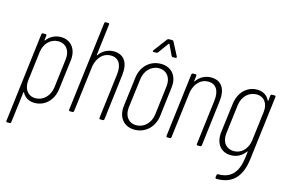

<svg xmlns="http://www.w3.org/2000/svg" viewBox="-109 -955 2116 1411"><g transform="rotate(15 949.5 -249.5)"><path d="M248 -510C206 -510 168 -491 141 -456C138 -453 136 -454 137 -458L141 -492C142 -498 138 -502 132 -502H114C108 -502 104 -498 103 -492L20 188C19 194 22 198 28 198H46C52 198 57 194 57 188L86 -44C86 -48 89 -49 91 -46C109 -11 143 8 184 8C264 8 324 -52 334 -139L362 -364C372 -449 327 -510 248 -510ZM324 -362 297 -140C288 -74 241 -27 182 -27C125 -27 90 -74 98 -140L125 -362C133 -429 180 -475 237 -475C296 -475 332 -429 324 -362Z M651 -509C607 -509 567 -489 540 -450C538 -446 536 -447 536 -451L565 -690C566 -696 563 -700 557 -700H539C533 -700 528 -696 528 -690L444 -10C443 -4 447 0 453 0H471C477 0 481 -4 482 -10L526 -366C541 -434 583 -474 637 -474C697 -474 726 -429 717 -352L675 -10C674 -4 678 0 683 0H702C708 0 712 -4 713 -10L755 -356C767 -452 729 -509 651 -509Z M934 -580H954C959 -580 963 -583 967 -587L1025 -667C1026 -669 1030 -669 1031 -667L1069 -587C1071 -583 1074 -580 1079 -580H1100C1107 -580 1110 -585 1107 -592L1054 -694C1052 -698 1048 -700 1044 -700H1017C1013 -700 1008 -697 1005 -693L929 -592C925 -585 926 -580 934 -580ZM945 8C1028 8 1091 -53 1102 -139L1129 -363C1140 -449 1092 -510 1009 -510C926 -510 863 -449 853 -363L825 -139C815 -53 863 8 945 8ZM949 -27C890 -27 855 -74 863 -140L891 -362C899 -428 945 -475 1004 -475C1063 -475 1099 -428 1091 -362L1064 -140C1056 -74 1008 -27 949 -27Z M1392 -509C1348 -509 1308 -489 1281 -450C1279 -446 1277 -447 1277 -451L1282 -492C1283 -498 1279 -502 1274 -502H1255C1249 -502 1245 -498 1244 -492L1185 -10C1184 -4 1188 0 1194 0H1212C1218 0 1222 -4 1223 -10L1267 -366C1282 -434 1324 -474 1378 -474C1438 -474 1467 -429 1458 -352L1416 -10C1415 -4 1419 0 1424 0H1443C1449 0 1453 -4 1454 -10L1496 -356C1508 -452 1470 -509 1392 -509Z M1845 -492 1841 -454C1840 -450 1837 -450 1836 -453C1819 -490 1785 -510 1742 -510C1663 -510 1605 -450 1594 -363L1566 -140C1556 -55 1599 6 1678 6C1722 6 1760 -14 1787 -51C1789 -54 1792 -54 1791 -50L1786 -5C1772 104 1726 166 1625 165C1619 165 1615 169 1614 175L1612 191C1611 197 1614 201 1621 201C1748 203 1808 125 1824 -3L1884 -492C1885 -498 1882 -502 1876 -502H1856C1850 -502 1846 -498 1845 -492ZM1692 -29C1632 -29 1596 -75 1605 -142L1632 -362C1640 -429 1687 -475 1746 -475C1804 -475 1838 -429 1829 -362L1802 -142C1794 -75 1749 -29 1692 -29Z"/></g></svg>

Font: Barlow Condensed ExtraLight
Style: Italic
Weight: 275
Width: 3
Italic angle: -7°
Designer: Jeremy Tribby
Foundry: Tribby Type
Version: Version 1.422;hotconv 1.0.109;makeotfexe 2.5.65596